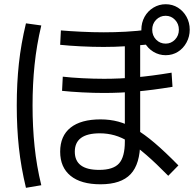

<svg xmlns="http://www.w3.org/2000/svg" viewBox="-20 -871 920 904"><path d="M263.3 -156.7Q263.3 -231.1 312.2 -270Q361.1 -308.9 453.3 -308.9Q497.8 -308.9 537.2 -298.3Q576.7 -287.8 618.3 -263.3Q660 -238.9 708.3 -197.8Q756.7 -156.7 820 -92.2L772.2 -43.3Q714.4 -102.2 669.4 -141.1Q624.4 -180 588.9 -202.2Q553.3 -224.4 519.4 -233.9Q485.6 -243.3 450 -243.3Q332.2 -243.3 332.2 -156.7Q332.2 -71.1 446.7 -71.1Q513.3 -71.1 540.6 -101.7Q567.8 -132.2 567.8 -204.4V-691.1H640V-202.2Q640 -98.9 595 -51.1Q550 -3.3 453.3 -3.3Q361.1 -3.3 312.2 -43.3Q263.3 -83.3 263.3 -156.7ZM263.3 -660 266.7 -727.8Q305.6 -724.4 361.1 -721.7Q416.7 -718.9 468.9 -718.9Q518.9 -718.9 571.7 -721.7Q624.4 -724.4 683.3 -732.2L684.4 -662.2Q625.6 -656.7 572.8 -653.3Q520 -650 467.8 -650Q416.7 -650 361.1 -652.8Q305.6 -655.6 263.3 -660ZM272.2 -443.3 275.6 -510Q313.3 -505.6 367.2 -502.8Q421.1 -500 470 -500Q543.3 -500 618.3 -506.7Q693.3 -513.3 787.8 -528.9L792.2 -462.2Q697.8 -446.7 621.1 -440Q544.4 -433.3 470 -433.3Q421.1 -433.3 366.7 -436.1Q312.2 -438.9 272.2 -443.3ZM645.6 -731.1Q645.6 -764.4 660.6 -791.7Q675.6 -818.9 702.2 -835Q728.9 -851.1 760 -851.1Q792.2 -851.1 817.8 -835Q843.3 -818.9 858.3 -791.7Q873.3 -764.4 873.3 -731.1Q873.3 -698.9 858.3 -671.1Q843.3 -643.3 817.8 -627.2Q792.2 -611.1 760 -611.1Q728.9 -611.1 702.2 -627.2Q675.6 -643.3 660.6 -671.1Q645.6 -698.9 645.6 -731.1ZM822.2 -731.1Q822.2 -758.9 803.9 -777.8Q785.6 -796.7 760 -796.7Q733.3 -796.7 715 -777.8Q696.7 -758.9 696.7 -731.1Q696.7 -703.3 715 -684.4Q733.3 -665.6 760 -665.6Q785.6 -665.6 803.9 -684.4Q822.2 -703.3 822.2 -731.1ZM102.2 13.3Q78.9 -83.3 68.9 -176.1Q58.9 -268.9 58.9 -374.4Q58.9 -478.9 68.9 -571.7Q78.9 -664.4 102.2 -761.1L174.4 -751.1Q152.2 -657.8 142.8 -566.1Q133.3 -474.4 133.3 -374.4Q133.3 -273.3 142.8 -181.7Q152.2 -90 174.4 1.1Z"/></svg>

Font: Paperlogy 4 Regular
Style: Regular
Weight: 400
Designer: redesigned by Lee Juim, glyphs from Gmarket Sans & Montserrat
Foundry: PT&
Version: Version 1.001